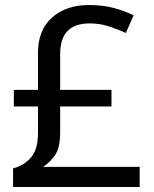

<svg xmlns="http://www.w3.org/2000/svg" viewBox="-20 -743 612 763"><path d="M334 -723Q389 -723 433 -711Q477 -699 511 -682L480 -612Q450 -626 413.5 -638Q377 -650 336 -650Q279 -650 249 -620.5Q219 -591 219 -525V-386H423V-320H219V-216Q219 -155 198 -125.5Q177 -96 151 -80H535V0H32V-74Q75 -85 103 -117Q131 -149 131 -215V-320H35V-386H131V-534Q131 -623 186.5 -673Q242 -723 334 -723Z"/></svg>

Font: Noto Sans Bengali UI
Style: Regular
Weight: 400
Designer: Jelle Bosma - Monotype Design Team
Foundry: Monotype Imaging Inc.
Version: Version 2.003; ttfautohint (v1.8.4.7-5d5b)